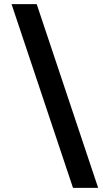

<svg xmlns="http://www.w3.org/2000/svg" viewBox="-20 -760 500 931"><path d="M334 151 36 -740H158L456 151Z"/></svg>

Font: IBM Plex Sans KR
Style: Bold
Weight: 700
Designer: Mike Abbink; Paul van der Laan; Pieter van Rosmalen; Wujin Sim; Chorong Kim; Dohee Lee;
Foundry: Sandoll Inc.
Version: Version 1.001